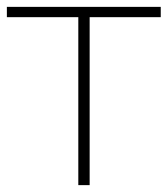

<svg xmlns="http://www.w3.org/2000/svg" viewBox="-23 -539 488 559"><path d="M205 0H238V-489H445V-519H-3V-489H205Z"/></svg>

Font: Chess Sans ExtraLight
Style: Regular
Weight: 275
Designer: Wolf Bōese
Foundry: Wolf Bōese
Version: Version 7.223;Glyphs 3.3 (3306)